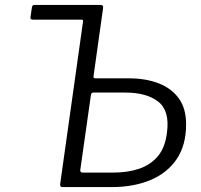

<svg xmlns="http://www.w3.org/2000/svg" viewBox="-20 -762 820 782"><path d="M234 0Q224 0 225 -12L318 -673Q319 -679 317 -680.5Q315 -682 310 -682H114Q103 -682 104 -691L110 -732Q111 -737 113 -739.5Q115 -742 121 -742H389Q402 -742 400 -730L361 -452Q359 -443 368 -443H504Q574 -443 626.5 -422.5Q679 -402 708.5 -361Q738 -320 738 -256Q738 -171 700 -114.5Q662 -58 593.5 -29Q525 0 434 0ZM317 -59H439Q501 -59 547.5 -75Q594 -91 623.5 -126.5Q653 -162 660 -222Q672 -311 624.5 -348Q577 -385 490 -385H360Q351 -385 350 -373L307 -70Q306 -59 317 -59Z"/></svg>

Font: Libre Franklin Light
Style: Italic
Weight: 300
Italic angle: -8°
Designer: Pablo Impallari, Rodrigo Fuenzalida, Nhung Nguyen
Foundry: Impallari Type
Version: Version 3.000